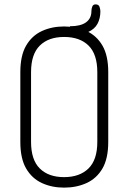

<svg xmlns="http://www.w3.org/2000/svg" viewBox="-20 -852 588 878"><path d="M273 6Q217 6 171.5 -15Q126 -36 99.5 -81.5Q73 -127 73 -203V-522Q73 -598 99.5 -643.5Q126 -689 171.5 -710Q217 -731 273 -731Q330 -731 376 -710Q422 -689 448.5 -643.5Q475 -598 475 -522V-203Q475 -127 448.5 -81.5Q422 -36 376 -15Q330 6 273 6ZM273 -42Q344 -42 384.5 -81.5Q425 -121 425 -203V-522Q425 -604 385 -643.5Q345 -683 273 -683Q202 -683 162 -643.5Q122 -604 122 -522V-203Q122 -121 162 -81.5Q202 -42 273 -42ZM300 -692V-732Q349 -732 373.5 -750Q398 -768 398 -800Q398 -812 402 -822Q406 -832 417 -832Q431 -832 435 -821Q439 -810 439 -800Q439 -768 426 -743.5Q413 -719 383 -705.5Q353 -692 300 -692Z"/></svg>

Font: Dosis Light
Style: Regular
Weight: 300
Designer: EdgarTolentino, PabloImpallari, IginoMarini
Foundry: EdgarTolentino, PabloImpallari, IginoMarini
Version: Version 3.001; ttfautohint (v1.8.2)